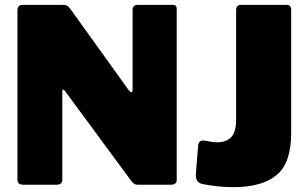

<svg xmlns="http://www.w3.org/2000/svg" viewBox="-20 -762 1268 792"><path d="M694 -742Q709 -742 709 -725V-18Q709 -10 702.5 -5Q696 0 686 0H549Q541 0 535.5 -2.5Q530 -5 522 -15L247 -388Q243 -393 240 -392Q237 -391 237 -386V-22Q238 0 213 0H77Q52 0 52 -20V-719Q52 -742 74 -742H237Q250 -742 256.5 -738.5Q263 -735 271 -724L511 -390Q518 -381 522.5 -381.5Q527 -382 527 -394V-721Q527 -742 549 -742ZM1181 -212Q1181 -89 1120.5 -39.5Q1060 10 943 10Q912 10 882.5 7Q853 4 819 -2Q802 -5 794.5 -14.5Q787 -24 788 -45L797 -159Q799 -185 821 -182Q833 -181 846.5 -178Q860 -175 876 -175Q913 -175 933.5 -196Q954 -217 954 -268V-719Q954 -742 974 -742H1163Q1181 -742 1181 -721V-212Z"/></svg>

Font: Libre Franklin Thin Black
Style: Regular
Weight: 900
Version: Version 3.000